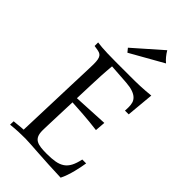

<svg xmlns="http://www.w3.org/2000/svg" viewBox="-283 -999 1083 1083"><g transform="rotate(45 259.0 -457.0)"><path d="M394 -320.8Q364.7 -324.7 334.7 -327.6Q304.7 -330.6 277.3 -332.5Q250 -334.5 227.3 -335.7Q204.6 -336.9 189.9 -337.9Q188 -279.3 186 -231Q185.1 -210.4 184.6 -189.9Q184.1 -169.4 183.3 -152.1Q182.6 -134.8 182.4 -122.6Q182.1 -110.4 182.1 -106Q182.1 -80.6 189 -65.4Q195.8 -50.3 209.7 -42.5Q223.6 -34.7 244.1 -32.2Q264.6 -29.8 292 -29.8Q331.1 -29.8 358.6 -34.7Q386.2 -39.6 405.5 -52.7Q424.8 -65.9 437 -89.1Q449.2 -112.3 457 -148.9H487.8Q485.8 -135.7 481.9 -115.7Q478 -95.7 472.4 -73.5Q466.8 -51.3 459.2 -29.3Q451.7 -7.3 442.9 9.8Q391.1 8.3 344 5.6Q296.9 2.9 258.1 0.5Q219.2 -2 190.4 -3.9Q161.6 -5.9 147 -5.9Q122.1 -5.9 94.2 -4.9Q66.4 -3.9 29.8 0L30.8 -27.8Q43.5 -28.8 53.2 -29.8Q63 -30.8 71.3 -31.7Q79.6 -32.7 87.4 -33.2Q95.2 -33.7 104 -34.2Q108.9 -177.2 112.8 -293Q114.3 -342.3 116 -390.4Q117.7 -438.5 119.1 -477.5Q120.6 -516.6 121.3 -543Q122.1 -569.3 122.1 -575.2Q122.1 -597.2 119.4 -610.6Q116.7 -624 110.8 -631.6Q105 -639.2 95.7 -642.6Q86.4 -646 73.2 -647.9L53.2 -650.9V-679.2Q66.9 -677.2 87.9 -675.3Q106 -673.8 133.3 -672.9Q160.6 -671.9 200.2 -671.9H317.9Q337.4 -671.9 356 -672.1Q374.5 -672.4 393.6 -673.1Q412.6 -673.8 433.1 -675.3Q453.6 -676.8 477.1 -679.2L461.9 -514.2H432.1Q432.6 -523.9 432.9 -529.5Q433.1 -535.2 433.1 -538.3Q433.1 -541.5 433.1 -542.7Q433.1 -543.9 433.1 -544.9Q433.1 -561 429 -575.7Q424.8 -590.3 412.8 -601.8Q400.9 -613.3 379.6 -620.8Q358.4 -628.4 324.2 -630.9L204.1 -639.2Q200.2 -599.1 198 -557.9Q195.8 -516.6 194.8 -481.9L190.9 -372.1L398.9 -382.8ZM192.9 -776.9 359.9 -923.8Q369.6 -907.2 381.8 -892.3Q394 -877.4 407.7 -866.2L210.9 -754.9Z"/></g></svg>

Font: Simonetta
Style: Regular
Weight: 400
Version: Version 1.004